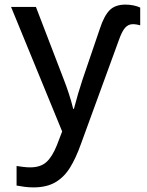

<svg xmlns="http://www.w3.org/2000/svg" viewBox="-20 -569 640 834"><path d="M125 245Q105 245 86.5 242.5Q68 240 52 237V152Q65 154 81 156Q97 158 111 158Q156 158 181.5 135Q207 112 227 62L250 2L28 -539H136L257 -224Q268 -196 279 -162.5Q290 -129 298 -96H301Q319 -165 339 -225L414 -445Q432 -500 456 -524.5Q480 -549 525 -549Q543 -549 560 -545.5Q577 -542 589 -536V-459Q583 -461 574 -462.5Q565 -464 557 -464Q538 -464 524 -449Q510 -434 496 -394L331 58Q310 117 284.5 158.5Q259 200 221 222.5Q183 245 125 245Z"/></svg>

Font: Noto Sans Mono Medium
Style: Regular
Weight: 500
Designer: Monotype Design Team
Foundry: Monotype Imaging Inc.
Version: Version 2.014